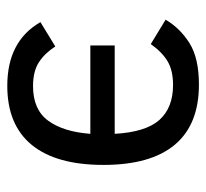

<svg xmlns="http://www.w3.org/2000/svg" viewBox="-40 -528 582 543"><g transform="rotate(-90 251.5 -256.0)"><path d="M467.8 -79.1Q443.8 -38.1 401.4 -11.5Q358.9 15.1 284.2 15.1Q171.4 15.1 114.3 -53Q57.1 -121.1 57.1 -254.9Q57.1 -388.7 113.8 -457.8Q170.4 -526.9 280.8 -526.9Q407.2 -526.9 460.9 -433.1L392.1 -391.1Q373 -420.9 347.4 -437.5Q321.8 -454.1 279.8 -454.1Q213.9 -454.1 182.4 -411.6Q150.9 -369.1 145 -292H395V-223.1H145Q149.9 -135.3 184.3 -96.7Q218.8 -58.1 283.2 -58.1Q324.2 -58.1 350.1 -73.5Q376 -88.9 398.9 -121.1Z"/></g></svg>

Font: Lorenzo Sans
Style: Regular
Weight: 400
Foundry: Intel Corporation
Version: Version 1.00; ttfautohint (v1.5)